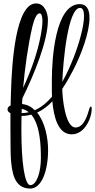

<svg xmlns="http://www.w3.org/2000/svg" viewBox="-20 -774 556 1122"><path d="M156 328C224 328 261 223 261 103C261 32 243 -60 197 -116C230 -131 260 -154 286 -182C294 -91 319 11 399 11C477 11 516 -87 516 -138C516 -148 514 -151 511 -151C508 -151 505 -147 503 -142C492 -105 473 -30 422 -29C359 -28 344 -212 344 -253V-255C367 -289 388 -326 406 -361C457 -458 503 -587 503 -669C503 -718 487 -750 446 -750C302 -750 283 -427 283 -308V-259C283 -244 283 -227 284 -209C255 -175 222 -147 183 -130C163 -150 139 -163 109 -166C109 -177 110 -189 111 -200C178 -336 260 -534 260 -657C260 -697 241 -754 191 -754C71 -754 49 -407 44 -231L42 -157H41C30 -153 24 -144 24 -135C24 -127 29 -118 39 -114C40 -113 40 -113 41 -113V-25C41 63 42 133 44 158C50 230 61 327 156 328ZM344 -296C349 -419 377 -728 448 -728C464 -728 471 -710 471 -680C471 -624 445 -526 410 -437C392 -392 371 -342 344 -296ZM115 -260C126 -380 143 -505 169 -618C180 -664 195 -696 211 -696H212C223 -695 228 -677 228 -651C228 -629 224 -601 219 -572C199 -463 161 -360 115 -260ZM106 -113C107 -122 107 -129 107 -138C123 -134 136 -128 148 -118C134 -115 121 -113 106 -113ZM157 308C124 308 105 173 105 -10C105 -38 105 -67 106 -97H114C131 -97 147 -100 163 -104C214 -44 219 75 219 149C219 235 193 308 157 308Z"/></svg>

Font: Style Script
Style: Regular
Weight: 400
Designer: Robert E. Leuschke
Foundry: Robert E. Leuschke
Version: Version 1.010